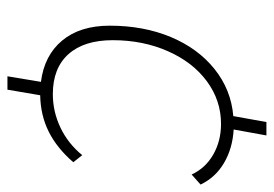

<svg xmlns="http://www.w3.org/2000/svg" viewBox="-130 -578 736 516"><g transform="rotate(90 238.0 -320.0)"><path d="M476 -491 449 -467Q432 -504 395.5 -525Q359 -546 313 -546Q250 -546 198.5 -508Q147 -470 117.5 -403Q88 -336 88 -255Q88 -178 125.5 -136Q163 -94 233 -94Q280 -94 323 -114.5Q366 -135 397 -173L416 -149Q378 -105 334 -83Q290 -61 236 -60L221 28H185L200 -62Q129 -71 89 -119Q49 -167 49 -247Q49 -338 79.5 -411Q110 -484 165.5 -528.5Q221 -573 292 -579L308 -668H344L328 -580Q379 -577 418 -554Q457 -531 476 -491Z"/></g></svg>

Font: Sarabun Thin
Style: Italic
Weight: 250
Italic angle: -10°
Designer: Suppakit Chalermlarp | Katatrad Co.,Ltd.
Foundry: Cadson Demak Co.,Ltd.
Version: Version 1.000; ttfautohint (v1.6)